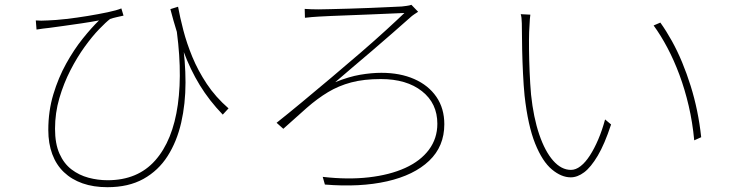

<svg xmlns="http://www.w3.org/2000/svg" viewBox="-20 -742 3040 799"><path d="M721 -714Q729 -670 743 -616Q757 -562 780.5 -505Q804 -448 840.5 -393Q877 -338 931 -291L907 -265Q851 -323 811.5 -387.5Q772 -452 743 -530Q714 -608 689 -704ZM129 -657Q149 -655 180 -657Q211 -658 255 -663Q299 -668 344.5 -675.5Q390 -683 428 -691Q466 -699 485 -707L494 -677Q485 -675 467 -671Q449 -667 438 -663Q421 -650 392.5 -620.5Q364 -591 332.5 -547.5Q301 -504 273 -449.5Q245 -395 227 -333.5Q209 -272 209 -206Q209 -144 227.5 -102.5Q246 -61 277.5 -37Q309 -13 348 -2.5Q387 8 428 8Q553 8 626 -74.5Q699 -157 720 -306.5Q741 -456 709 -657L738 -578Q752 -487 752 -398.5Q752 -310 734 -231.5Q716 -153 677.5 -92.5Q639 -32 577 2.5Q515 37 427 37Q369 37 323.5 21Q278 5 246 -25.5Q214 -56 197.5 -100.5Q181 -145 181 -201Q181 -280 202 -349.5Q223 -419 255.5 -477.5Q288 -536 324.5 -581.5Q361 -627 392 -657Q361 -651 320.5 -645Q280 -639 243.5 -634Q207 -629 185 -626Q172 -625 159 -623Q146 -621 132 -619Z M1248 -705Q1262 -704 1276 -703.5Q1290 -703 1306 -703Q1322 -703 1356 -704Q1390 -705 1433 -706Q1476 -707 1519.5 -709Q1563 -711 1598.5 -712.5Q1634 -714 1652 -715Q1660 -716 1672 -717.5Q1684 -719 1692 -722L1720 -693Q1715 -690 1704 -682.5Q1693 -675 1688 -670Q1654 -640 1612.5 -603.5Q1571 -567 1527.5 -530Q1484 -493 1444.5 -459.5Q1405 -426 1375 -400Q1432 -423 1479 -431Q1526 -439 1567 -439Q1645 -439 1704 -413Q1763 -387 1796 -339Q1829 -291 1829 -225Q1829 -133 1766 -73Q1703 -13 1591 12.5Q1479 38 1332 26L1323 -6Q1427 6 1514.5 -4Q1602 -14 1666 -43Q1730 -72 1765 -119Q1800 -166 1800 -227Q1800 -312 1736 -362.5Q1672 -413 1565 -413Q1494 -413 1441.5 -399Q1389 -385 1345 -358.5Q1301 -332 1257 -293.5Q1213 -255 1159 -206L1131 -231Q1179 -269 1238 -318Q1297 -367 1360 -420Q1423 -473 1482 -524Q1541 -575 1588 -618Q1635 -661 1663 -688Q1642 -687 1605 -685.5Q1568 -684 1523 -682Q1478 -680 1434.5 -678.5Q1391 -677 1357 -675.5Q1323 -674 1307 -673Q1293 -672 1278 -671Q1263 -670 1249 -668Z M2187 -681Q2186 -675 2185 -662.5Q2184 -650 2183.5 -635.5Q2183 -621 2182 -609Q2181 -579 2181.5 -535.5Q2182 -492 2184 -443Q2186 -394 2190 -348Q2200 -253 2224 -182.5Q2248 -112 2282 -73.5Q2316 -35 2356 -35Q2376 -35 2396 -50.5Q2416 -66 2434.5 -94.5Q2453 -123 2469.5 -161.5Q2486 -200 2498 -245L2523 -224Q2496 -142 2467.5 -94Q2439 -46 2411 -25Q2383 -4 2355 -4Q2316 -4 2276.5 -37Q2237 -70 2207 -144.5Q2177 -219 2163 -344Q2159 -385 2156.5 -435.5Q2154 -486 2153 -532.5Q2152 -579 2152 -606Q2152 -620 2151.5 -645.5Q2151 -671 2147 -683ZM2728 -648Q2753 -613 2776 -571.5Q2799 -530 2818.5 -483Q2838 -436 2854 -385Q2870 -334 2881 -280.5Q2892 -227 2898 -171L2869 -158Q2862 -233 2846 -301.5Q2830 -370 2807.5 -430.5Q2785 -491 2757.5 -543Q2730 -595 2700 -636Z"/></svg>

Font: Noto Sans TC
Style: Regular
Weight: 100
Designer: Ryoko NISHIZUKA 西塚涼子 (kana, bopomofo & ideographs); Paul D. Hunt (Latin, Greek & Cyrillic); Sandoll Communications 산돌커뮤니
Foundry: Adobe
Version: Version 2.004;hotconv 1.0.118;makeotfexe 2.5.65603